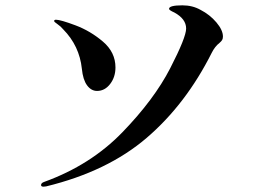

<svg xmlns="http://www.w3.org/2000/svg" viewBox="-20 -705 1040 720"><path d="M134 -11Q134 -19 146 -23Q320 -86 439 -209Q558 -332 618 -448.5Q678 -565 678 -598Q678 -634 634 -658Q625 -662 619.5 -665.5Q614 -669 614 -672Q614 -685 664 -685Q702 -685 732 -668Q767 -650 791.5 -621Q816 -592 816 -568Q816 -560 813 -555Q810 -550 803 -544Q786 -531 774 -507Q677 -314 530 -188Q383 -62 153 -6L143 -5Q134 -5 134 -11ZM287 -447Q278 -533 217 -595Q208 -606 195.5 -614.5Q183 -623 183 -626Q183 -631 190 -631Q207 -631 263 -610Q319 -589 366 -549Q413 -509 413 -452Q413 -416 393 -390Q373 -364 344 -364Q322 -364 306.5 -385Q291 -406 287 -447Z"/></svg>

Font: Shippori Mincho
Style: Bold
Weight: 700
Designer: FONTDASU
Foundry: FONTDASU / Google Inc. / but / Adobe
Version: Version 3.110; ttfautohint (v1.8.3)